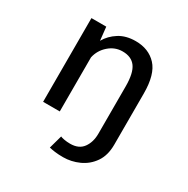

<svg xmlns="http://www.w3.org/2000/svg" viewBox="-161 -654 972 993"><g transform="rotate(30 325.0 -158.0)"><path d="M112.5 0V-500H201L209.5 -420.5Q232 -460 272.8 -485.8Q313.5 -511.5 371 -511.5Q449 -511.5 495.5 -461.5Q542 -411.5 542 -297.5V7.5Q542 72 513 113.8Q484 155.5 438.5 176Q393 196.5 344.5 196.5Q317 196.5 296.2 193.8Q275.5 191 261 187.5L283 108.5Q288 111.5 305 114.8Q322 118 341.5 118Q393.5 118 418 84Q442.5 50 442.5 0V-282.5Q442.5 -362 417.2 -396.8Q392 -431.5 339 -431.5Q293.5 -431.5 257.8 -400.2Q222 -369 212 -323V0Z"/></g></svg>

Font: Trispace
Style: Regular
Weight: 400
Designer: Tyler Finck
Foundry: Etcetera Type Company
Version: Version 1.210; ttfautohint (v1.8.3)